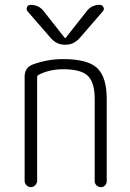

<svg xmlns="http://www.w3.org/2000/svg" viewBox="-20 -775 540 795"><path d="M82 -26.4V-458Q82 -495.1 115.2 -507.8Q175.8 -530.3 242.2 -530.3Q342.8 -530.3 382.3 -493.2Q421.9 -456.1 421.9 -365.2V-25.4Q421.9 -14.6 415 -7.3Q408.2 0 398.4 0Q387.7 0 379.9 -7.3Q372.1 -14.6 372.1 -25.4V-365.2Q372.1 -433.6 343.8 -460.9Q315.4 -488.3 242.2 -488.3Q182.6 -488.3 137.7 -463.9Q133.8 -460.9 133.8 -456.1V-26.4Q133.8 -16.6 126 -8.3Q118.2 0 107.9 0Q97.7 0 89.8 -7.8Q82 -15.6 82 -26.4ZM190.4 -617.2 93.8 -728.5Q87.9 -735.4 91.8 -745.1Q95.7 -754.9 106.4 -754.9Q141.6 -754.9 161.1 -728.5L248 -618.2Q249 -617.2 250 -617.2L252 -618.2L338.9 -728.5Q358.4 -754.9 393.6 -754.9Q403.3 -754.9 408.2 -745.6Q413.1 -736.3 406.2 -728.5L309.6 -617.2Q285.2 -589.8 252 -589.8H248Q214.8 -589.8 190.4 -617.2Z"/></svg>

Font: Rounded-L Mgen+ 1mn light
Style: Regular
Weight: 200
Designer: [Source Han Sans]
Ryoko NISHIZUKA  (kana & ideographs); Paul D. Hunt (Latin, Greek & Cyrillic); Wenlong ZHANG  (bopomofo
Version: Version 1.059.20150602